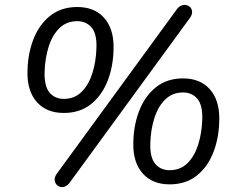

<svg xmlns="http://www.w3.org/2000/svg" viewBox="-20 -741 970 781"><path d="M752.5 -668.1 263.3 2.2Q254.5 14 244 17.9Q233.4 21.9 223.9 18.7Q214.4 15.5 208.3 7.7Q202.2 -0.2 202.3 -11.2Q202.3 -22.2 211.1 -34.4L699.3 -703.2Q707.7 -715 718.7 -718.7Q729.7 -722.4 739.2 -720Q748.8 -717.5 755.1 -709.9Q761.4 -702.4 761.4 -691.3Q761.3 -680.3 752.5 -668.1ZM239.5 -281.5Q170.4 -281.5 131 -324.7Q91.7 -367.9 91.7 -443.3Q91.7 -517.3 114.9 -578.6Q138.1 -639.9 183.4 -676.2Q228.7 -712.5 294.2 -712.5Q363.8 -712.5 402.9 -669.1Q442 -625.7 442 -550.2Q442 -475.8 418.8 -414.7Q395.5 -353.7 350.5 -317.6Q305.5 -281.5 239.5 -281.5ZM239.5 -338.7Q283.1 -338.7 312 -367.4Q340.9 -396 355.8 -443.3Q370.7 -490.6 372.3 -546.6Q374.3 -604.2 352.2 -629.5Q330.1 -654.9 294.2 -654.9Q250.6 -654.9 221.7 -626.5Q192.8 -598.1 177.9 -551Q162.9 -504 161.4 -447Q159.9 -389.9 181.7 -364.3Q203.5 -338.7 239.5 -338.7ZM670 8.9Q600.4 8.9 561.3 -34.5Q522.2 -77.9 522.2 -152.9Q522.2 -226.9 545.4 -288.2Q568.6 -349.5 613.9 -385.8Q659.2 -422.1 724.2 -422.1Q793.8 -422.1 832.9 -378.7Q872 -335.2 872 -259.8Q872 -185.3 849 -124.2Q826 -63.2 781 -27.1Q736 8.9 670 8.9ZM669.5 -48.7Q713.6 -48.7 742.5 -77.1Q771.3 -105.5 786.3 -153Q801.2 -200.6 802.8 -256.6Q804.3 -314.2 782.5 -339.5Q760.6 -364.9 724.7 -364.9Q681.1 -364.9 652 -336.2Q622.8 -307.6 607.9 -260.6Q592.9 -213.5 591.4 -157Q589.9 -99.9 611.7 -74.3Q633.5 -48.7 669.5 -48.7Z"/></svg>

Font: Nunito Variable Extra Light
Style: Italic
Weight: 200
Italic angle: -9°
Designer: Vernon Adams
Foundry: Vernon Adams
Version: Version 3.602